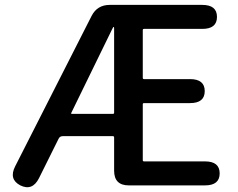

<svg xmlns="http://www.w3.org/2000/svg" viewBox="-20 -757 973 784"><path d="M63 0Q15 -25 42 -78L354 -692Q377 -737 428 -737H806Q866 -737 866 -688Q866 -639 806 -639H568Q563 -639 563 -634V-439Q563 -434 568 -434H756Q816 -434 816 -385Q816 -336 756 -336H568Q563 -336 563 -331V-103Q563 -98 568 -98H817Q877 -98 877 -49Q877 0 817 0H506Q446 0 446 -60V-196Q446 -201 441 -201H236Q224 -201 219 -190L139 -29Q112 24 63 0ZM271 -296Q269 -292 274 -292H441Q446 -292 446 -297V-642Q446 -647 444 -647Q442 -647 437 -636Z"/></svg>

Font: Resource Han Rounded TW Medium
Style: Regular
Weight: 500
Designer: Cyano Hao (round all glyphs); Ryoko NISHIZUKA 西塚涼子 (kana, bopomofo & ideographs); Paul D. Hunt (Latin, Greek & Cyrillic)
Foundry: Cyano Hao
Version: 0.990